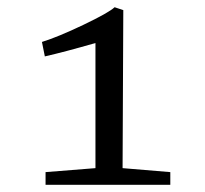

<svg xmlns="http://www.w3.org/2000/svg" viewBox="-20 -862 568 531"><path d="M244 -397V-743Q157 -718 104 -706L96 -746Q141 -760 211 -793.5Q281 -827 297 -842L321 -834L319 -397L451 -386V-351H106V-386Z"/></svg>

Font: Martel Light
Style: Regular
Weight: 300
Designer: Dan Reynolds
Foundry: Dan Reynolds
Version: Version 1.001; ttfautohint (v1.1) -l 5 -r 5 -G 72 -x 0 -D la